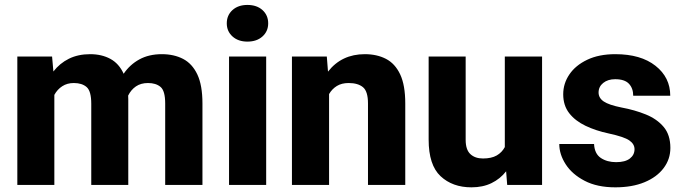

<svg xmlns="http://www.w3.org/2000/svg" viewBox="-20 -761 2812 790"><path d="M283.7 -419.4Q256.3 -419.4 236.1 -406.2Q215.8 -393.1 203.6 -370.6V0H51.3V-528.3H194.3L199.7 -466.8Q225.6 -500.5 263.4 -519.3Q301.3 -538.1 351.1 -538.1Q398.4 -538.1 434.1 -518.8Q469.7 -499.5 488.8 -457.5Q514.2 -495.1 553.5 -516.6Q592.8 -538.1 646 -538.1Q695.8 -538.1 733.4 -518.6Q771 -499 792 -454.6Q813 -410.2 813 -335V0H659.7V-335Q659.7 -387.2 640.6 -403.3Q621.6 -419.4 588.9 -419.4Q559.6 -419.4 539.3 -405.5Q519 -391.6 507.3 -367.7Q507.8 -360.4 507.8 -352.5V0H355.5V-334Q355.5 -386.2 336.4 -402.8Q317.4 -419.4 283.7 -419.4Z M913.1 -665Q913.1 -698.2 936.5 -719.5Q960 -740.7 998 -740.7Q1036.6 -740.7 1060.1 -719.5Q1083.5 -698.2 1083.5 -665Q1083.5 -632.3 1060.1 -611.1Q1036.6 -589.8 998 -589.8Q960 -589.8 936.5 -611.1Q913.1 -632.3 913.1 -665ZM1075.2 -528.3V0H922.4V-528.3Z M1414.6 -419.4Q1385.7 -419.4 1366 -407.2Q1346.2 -395 1334 -374V0H1181.2V-528.3H1324.7L1329.6 -466.3Q1385.7 -538.1 1481 -538.1Q1530.8 -538.1 1568.1 -518.8Q1605.5 -499.5 1626.5 -455.1Q1647.5 -410.6 1647.5 -335V0H1494.1V-335.4Q1494.1 -385.3 1473.4 -402.3Q1452.6 -419.4 1414.6 -419.4Z M2066.9 0 2062.5 -56.2Q2038.1 -24.9 2002.4 -7.6Q1966.8 9.8 1919.9 9.8Q1841.8 9.8 1792.7 -36.1Q1743.7 -82 1743.7 -186.5V-528.3H1896V-185.5Q1896 -145 1915.3 -127Q1934.6 -108.9 1967.3 -108.9Q2002 -108.9 2023.7 -121.3Q2045.4 -133.8 2057.1 -155.8V-528.3H2210.4V0Z M2590.8 -147Q2590.8 -168.5 2569.3 -183.3Q2547.9 -198.2 2484.4 -211.9Q2431.6 -223.1 2389.2 -243.4Q2346.7 -263.7 2322 -295.4Q2297.4 -327.1 2297.4 -373Q2297.4 -417.5 2322.8 -454.8Q2348.1 -492.2 2396.2 -515.1Q2444.3 -538.1 2511.7 -538.1Q2616.7 -538.1 2677.2 -490.2Q2737.8 -442.4 2737.8 -367.2H2585.4Q2585.4 -397.5 2567.9 -416.3Q2550.3 -435.1 2511.2 -435.1Q2481 -435.1 2461.9 -419.7Q2442.9 -404.3 2442.9 -380.4Q2442.9 -357.9 2464.1 -343.5Q2485.4 -329.1 2536.6 -318.8Q2591.8 -308.6 2637.5 -290Q2683.1 -271.5 2710.7 -238.8Q2738.3 -206.1 2738.3 -152.3Q2738.3 -106 2710.4 -69.1Q2682.6 -32.2 2631.8 -11.2Q2581.1 9.8 2511.7 9.8Q2437 9.8 2385.5 -17.1Q2334 -43.9 2307.6 -85Q2281.2 -126 2281.2 -168.5H2424.3Q2426.3 -128.4 2452.1 -111.1Q2478 -93.8 2515.1 -93.8Q2552.2 -93.8 2571.5 -108.6Q2590.8 -123.5 2590.8 -147Z"/></svg>

Font: Vazirmatn RD UI ExtraBold
Style: Regular
Weight: 800
Designer: Saber Rastikerdar
Foundry: Saber Rastikerdar
Version: Version 33.003